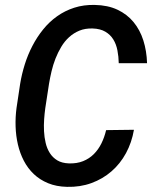

<svg xmlns="http://www.w3.org/2000/svg" viewBox="-20 -741 627 772"><path d="M518.6 -219.2Q509.8 -168 486.6 -125.2Q463.4 -82.5 428.2 -52Q393.1 -21.5 347.7 -4.9Q302.2 11.7 249.5 10.3Q206.5 9.3 173.3 -4.4Q140.1 -18.1 116 -41Q91.8 -64 75.9 -94.5Q60.1 -125 52 -159.9Q43.9 -194.8 42.7 -232.4Q41.5 -270 46.4 -306.6L61 -403.8Q67.4 -442.9 79.6 -481.9Q91.8 -521 110.4 -556.6Q128.9 -592.3 153.6 -622.8Q178.2 -653.3 209.5 -675.5Q240.7 -697.8 278.6 -710Q316.4 -722.2 360.8 -721.2Q413.6 -720.2 452.4 -701.9Q491.2 -683.6 517.1 -652.1Q543 -620.6 556.4 -578.4Q569.8 -536.1 571.3 -486.8H457.5Q457 -513.7 452.1 -538.6Q447.3 -563.5 435.5 -582.5Q423.8 -601.6 403.6 -613.5Q383.3 -625.5 352.5 -626.5Q322.8 -627.4 299.6 -617.9Q276.4 -608.4 258.1 -591.8Q239.7 -575.2 226.3 -552.7Q212.9 -530.3 203.1 -505.4Q193.4 -480.5 187.3 -454.6Q181.2 -428.7 177.2 -404.8L162.1 -306.2Q159.2 -285.6 157.5 -261.7Q155.8 -237.8 157 -213.4Q158.2 -189 163.6 -166.3Q168.9 -143.6 180.4 -125.5Q191.9 -107.4 210.4 -96.2Q229 -85 257.3 -84Q289.1 -83 314 -93Q338.9 -103 357.2 -121.3Q375.5 -139.6 387.7 -164.3Q399.9 -189 406.7 -217.8Z"/></svg>

Font: Roboto Mono Medium
Style: Italic
Weight: 500
Designer: Google
Version: Version 2.000985; 2015; ttfautohint (v1.3)